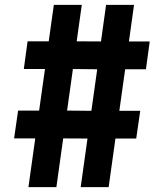

<svg xmlns="http://www.w3.org/2000/svg" viewBox="-20 -770 638 790"><path d="M580.5 -485H495L471 -314H557L540.5 -200H455L427 0H312L340 -200L240 -200.5L212 0H97L125 -200.5H38L54.5 -315H141L165 -486H78L93.5 -600H180.5L201.5 -750H316.5L295.5 -600L395.5 -599.5L416.5 -750H531.5L510.5 -599.5H596ZM356 -314 380 -485 280 -486 256 -315Z"/></svg>

Font: Mohave SemiBold
Style: Italic
Weight: 600
Italic angle: -8°
Designer: Gumpita Rahayu
Foundry: Tokotype
Version: Version 2.003